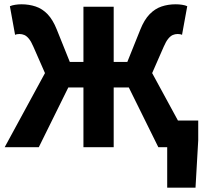

<svg xmlns="http://www.w3.org/2000/svg" viewBox="-20 -683 953 891"><path d="M755.9 188V0H726.9V-123.6H899.9V-31.8L887.3 188ZM1.8 0 188.7 -343.8 134.7 -466.8Q124.6 -490.4 114.3 -503Q104 -515.7 93.2 -520.5Q82.4 -525.2 70 -525.2Q64.4 -525.2 58.9 -524.2Q53.4 -523.2 50 -521.2L25.9 -654.1Q35.8 -658.6 50.4 -660.8Q65 -663.1 79.2 -663.1Q114.7 -663.1 145.5 -652.8Q176.3 -642.6 200.9 -617Q225.4 -591.4 243.5 -546L303.9 -395.7H367.2V-651.8H507.6V-395.7H570.9L631.3 -546Q649.4 -591.4 674.3 -617Q699.2 -642.6 729.6 -652.8Q760 -663.1 795.6 -663.1Q810.6 -663.1 825.3 -660.8Q839.9 -658.6 848.9 -654.1L824.7 -521.2Q821.6 -523.2 816.1 -524.2Q810.6 -525.2 804.7 -525.2Q792.4 -525.2 781.6 -520.5Q770.8 -515.7 760.5 -503Q750.2 -490.4 740 -466.8L686.1 -343.8L873 0H714.7L577.8 -277H507.6V0H367.2V-277H296.9L160.1 0Z"/></svg>

Font: Source Sans 3 VF
Style: Regular
Weight: 200
Designer: Paul D. Hunt
Foundry: Adobe
Version: Version 3.046;hotconv 1.0.118;makeotfexe 2.5.65603